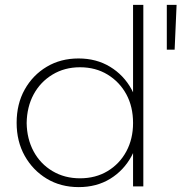

<svg xmlns="http://www.w3.org/2000/svg" viewBox="-20 -762 742 785"><path d="M301 -523Q374 -523 430 -489Q486 -455 518 -396.5Q550 -338 549 -260Q550 -183 518 -124Q486 -65 430.5 -31Q375 3 302 3Q228 3 171 -31.5Q114 -66 81 -125Q48 -184 48 -260Q48 -337 81 -396Q114 -455 171 -489Q228 -523 301 -523ZM307 -487Q244 -487 194.5 -457Q145 -427 117.5 -376Q90 -325 89 -259Q90 -194 117.5 -143Q145 -92 194.5 -62.5Q244 -33 307 -33Q371 -33 420 -62.5Q469 -92 496.5 -143Q524 -194 524 -259Q524 -326 496.5 -376.5Q469 -427 420 -457Q371 -487 307 -487ZM524 -742H566V0H524ZM662 -742H702L694 -559H662Z"/></svg>

Font: Alexandria ExtraLight
Style: Regular
Weight: 250
Designer: Mohamed Gaber
Foundry: Kief Type Foundry
Version: Version 5.100